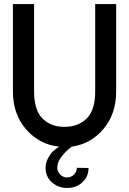

<svg xmlns="http://www.w3.org/2000/svg" viewBox="-20 -721 640 952"><path d="M556 -701V-268Q556 -156 493 -81.5Q430 -7 336 6Q311 24 287.5 52.5Q264 81 264 111Q264 130 278.5 144.5Q293 159 312 159Q332 159 346.5 145Q361 131 361 111L419 112Q419 155 388.5 183Q358 211 313 211Q269 211 237.5 183Q206 155 206 112Q206 85 219 62Q232 39 243 29Q254 19 273 6Q176 -4 110 -79Q44 -154 44 -268V-701H149V-268Q149 -175 190.5 -133.5Q232 -92 299 -92Q368 -92 410 -133.5Q452 -175 452 -268V-701Z"/></svg>

Font: Simpel Medium
Style: Regular
Weight: 500
Designer: Janko Jovanovic
Version: Version 1.048;PS 001.048;hotconv 1.0.88;makeotf.lib2.5.64775